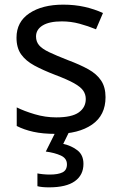

<svg xmlns="http://www.w3.org/2000/svg" viewBox="-20 -566 519 826"><path d="M434 -148Q434 -70 376 -30Q318 10 220 10Q164 10 123.5 1Q83 -8 52 -24V-104Q84 -88 129.5 -74.5Q175 -61 222 -61Q289 -61 319 -82.5Q349 -104 349 -140Q349 -160 338 -176Q327 -192 298.5 -208Q270 -224 217 -244Q165 -264 128 -284Q91 -304 71 -332Q51 -360 51 -404Q51 -472 106.5 -509Q162 -546 252 -546Q301 -546 343.5 -536.5Q386 -527 423 -510L393 -440Q359 -454 322 -464Q285 -474 246 -474Q192 -474 163.5 -456.5Q135 -439 135 -409Q135 -387 148 -371.5Q161 -356 191.5 -341.5Q222 -327 273 -307Q324 -288 360 -268Q396 -248 415 -219.5Q434 -191 434 -148ZM339 139Q339 187 302 213.5Q265 240 191 240Q159 240 141 235V180Q150 182 165 183.5Q180 185 194 185Q230 185 249 175.5Q268 166 268 141Q268 115 241.5 103Q215 91 177 86L220 0H278L252 53Q288 61 313.5 81Q339 101 339 139Z"/></svg>

Font: Noto Sans
Style: Regular
Weight: 400
Designer: Monotype Design Team
Foundry: Monotype Imaging Inc.
Version: Version 2.007